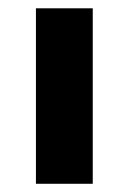

<svg xmlns="http://www.w3.org/2000/svg" viewBox="-20 -447 313 467"><path d="M67.4 0H205.6V-426.8H67.4Z"/></svg>

Font: Now ExtraBold
Style: Regular
Weight: 800
Designer: Alfredo Marco Pradil
Foundry: Alfredo Marco Pradil
Version: Version 1.200;hotconv 1.0.109;makeotfexe 2.5.65596